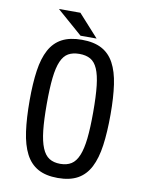

<svg xmlns="http://www.w3.org/2000/svg" viewBox="-93 -905 733 977"><g transform="rotate(10 274.0 -417.0)"><path d="M263 -726 131 -841H242L346 -726ZM394 -353Q394 -436 388 -490Q382 -544 368 -576Q354 -608 331 -621Q308 -634 274 -634Q240 -634 217 -621Q194 -608 180 -576Q166 -544 160 -490Q154 -436 154 -353Q154 -272 160 -217.5Q166 -163 180 -129Q194 -95 217 -80.5Q240 -66 274 -66Q308 -66 331 -80.5Q354 -95 368 -129Q382 -163 388 -217.5Q394 -272 394 -353ZM483 -358Q483 -266 473.5 -197.5Q464 -129 440.5 -83.5Q417 -38 376.5 -15.5Q336 7 274 7Q212 7 171.5 -15.5Q131 -38 107.5 -83.5Q84 -129 74.5 -197.5Q65 -266 65 -358Q65 -446 74.5 -511.5Q84 -577 107.5 -620.5Q131 -664 171.5 -685.5Q212 -707 274 -707Q336 -707 376.5 -685.5Q417 -664 440.5 -620.5Q464 -577 473.5 -511.5Q483 -446 483 -358Z"/></g></svg>

Font: Share
Style: Regular
Weight: 400
Designer: Ralph du Carrois
Version: Version 1.001